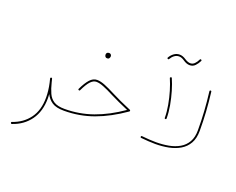

<svg xmlns="http://www.w3.org/2000/svg" viewBox="-159 -1120 2035 1654"><g transform="rotate(20 859.0 -293.0)"><path d="M81.1 246.6Q73.2 249 70.3 241.2Q66.9 232.9 75.2 230Q169.9 198.2 225.1 123.5Q280.3 48.8 280.3 -68.4Q280.3 -128.4 265.1 -198.2Q262.7 -207 260.7 -216.1Q258.8 -225.1 256.3 -234.4Q254.9 -239.7 259.3 -242.7Q260.7 -244.1 262.7 -244.6Q264.6 -245.1 266.6 -244.6Q267.1 -244.6 267.6 -244.1Q268.1 -244.1 268.1 -243.7Q269 -243.7 270 -242.7Q270 -242.7 270.5 -242.7Q271 -242.2 271.5 -241.2Q272 -240.7 272 -240.2Q272.9 -239.7 272.9 -238.8Q272.9 -238.8 272.9 -238.3Q277.3 -222.2 280.8 -206.5Q293.9 -152.8 311.8 -113.3Q329.6 -73.7 364 -52Q398.4 -30.3 461.9 -30.3H462.4Q470.7 -30.3 470.7 -22Q470.7 -13.7 462.4 -13.7H461.9Q391.1 -13.7 353.5 -38.3Q315.9 -63 295.4 -105.5Q296.9 -86.9 296.9 -68.4Q296.9 53.2 238.8 133.3Q180.7 213.4 81.1 246.6Z M641.6 -361.3Q673.8 -361.3 715.3 -344.7Q756.8 -328.1 814.9 -297.9Q851.1 -279.3 895.3 -259Q939.5 -238.8 994.1 -215.8Q999 -213.9 999 -208Q999 -203.6 995.1 -200.7Q862.8 -107.9 733.4 -60.8Q604 -13.7 462.4 -13.7Q453.6 -13.7 453.6 -22Q453.6 -30.3 462.4 -30.3Q596.7 -30.3 720.9 -74.2Q845.2 -118.2 972.2 -206.5Q922.9 -228 882.1 -246.3Q841.3 -264.6 807.1 -282.2Q749 -312.5 709.2 -328.1Q669.4 -343.8 641.6 -343.8Q613.8 -343.8 588.4 -316.4Q563 -289.1 534.2 -228.5Q530.3 -220.2 522.5 -224.1Q514.6 -228 518.6 -235.4Q547.4 -296.4 576.7 -328.9Q606 -361.3 641.6 -361.3ZM634.8 -593.3Q634.8 -601.1 640.9 -607.9Q647 -614.7 659.2 -614.7Q672.4 -614.7 678.7 -605Q682.6 -599.1 682.6 -592.3Q682.6 -583.5 677.2 -574.5Q671.9 -565.4 657.7 -565.4Q648.4 -565.4 643.3 -570.3Q638.2 -575.2 636.2 -581.5Q634.8 -586.9 634.8 -593.3Z M1147.9 -751.5Q1162.6 -776.9 1185.3 -793.2Q1208 -809.6 1235.8 -809.6Q1264.6 -809.6 1295.4 -788.6Q1310.5 -778.8 1323 -774.7Q1335.4 -770.5 1345.7 -770.5Q1367.7 -770.5 1384 -786.9Q1400.4 -803.2 1412.1 -828.1Q1415.5 -835.9 1423.8 -832Q1431.6 -828.6 1427.7 -820.3Q1415.5 -794.9 1395.8 -773.9Q1376 -752.9 1345.7 -752.9Q1317.4 -752.9 1285.6 -774.9Q1259.8 -793 1235.8 -793Q1213.9 -793 1194.8 -779.3Q1175.8 -765.6 1162.6 -742.7Q1158.2 -735.4 1150.9 -739.7Q1143.6 -744.1 1147.9 -751.5ZM1161.6 -30.8Q1162.6 -39.1 1170.9 -38.1Q1205.6 -34.7 1237.8 -32.5Q1270 -30.3 1299.8 -30.3Q1361.3 -30.3 1416.3 -40.5Q1471.2 -50.8 1513.9 -75.7Q1556.6 -100.6 1581.1 -143.3Q1605.5 -186 1605.5 -251Q1605.5 -338.4 1600.1 -423.6Q1594.7 -508.8 1583.5 -600.1Q1582.5 -608.4 1590.3 -609.4Q1599.1 -610.4 1600.1 -602.1Q1611.3 -510.3 1616.7 -424.6Q1622.1 -338.9 1622.1 -251Q1622.1 -182.1 1595.9 -136.2Q1569.8 -90.3 1524.4 -63.5Q1479 -36.6 1421.1 -25.1Q1363.3 -13.7 1299.8 -13.7Q1269.5 -13.7 1236.6 -15.9Q1203.6 -18.1 1168.9 -21.5Q1160.6 -22.5 1161.6 -30.8ZM1225.1 -588.9Q1221.7 -595.7 1229 -599.6Q1237.3 -604 1240.7 -595.7Q1260.3 -551.8 1277.6 -493.2Q1294.9 -434.6 1306.2 -372.1Q1317.4 -309.6 1317.4 -253.9Q1317.4 -245.6 1309.1 -245.6Q1300.8 -245.6 1300.8 -253.9Q1300.8 -307.6 1289.8 -368.9Q1278.8 -430.2 1261.5 -488Q1244.1 -545.9 1225.1 -588.9Z"/></g></svg>

Font: Mikhak-DS1-FD Thin
Style: Regular
Weight: 100
Designer: Amin Abedi
Version: Version 3.2